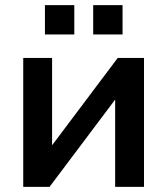

<svg xmlns="http://www.w3.org/2000/svg" viewBox="-20 -732 655 752"><path d="M71 0V-505H184V-163L441 -505H544V0H431V-342L174 0ZM345 -597V-712H460V-597ZM156 -597V-712H271V-597Z"/></svg>

Font: MulishBold
Style: Bold
Weight: 700
Designer: Vernon Adams
Foundry: Vernon Adams
Version: Version 3.602; ttfautohint (v1.8.3)